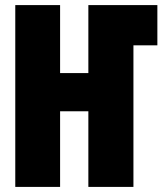

<svg xmlns="http://www.w3.org/2000/svg" viewBox="-20 -734 640 754"><path d="M40 0V-714H216V-447H327V-714H598V-556H504V0H327V-297H216V0Z"/></svg>

Font: Noto Sans Mono Black
Style: Regular
Weight: 900
Designer: Monotype Design Team
Foundry: Monotype Imaging Inc.
Version: Version 2.014